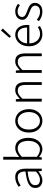

<svg xmlns="http://www.w3.org/2000/svg" viewBox="1512 -2393 894 3958"><g transform="rotate(-90 1959.0 -414.0)"><path d="M218 13Q175 13 140 -3.5Q105 -20 84 -52.5Q63 -85 63 -135Q63 -223 144.5 -269.5Q226 -316 402 -335Q404 -375 394.5 -411.5Q385 -448 358.5 -472Q332 -496 281 -496Q229 -496 185.5 -475.5Q142 -455 113 -435L88 -478Q108 -492 138.5 -508Q169 -524 207 -535.5Q245 -547 288 -547Q352 -547 390 -519.5Q428 -492 444.5 -445Q461 -398 461 -338V0H413L407 -68H403Q364 -35 317 -11Q270 13 218 13ZM230 -37Q274 -37 315 -57.5Q356 -78 402 -119V-292Q298 -281 236 -260Q174 -239 147.5 -209Q121 -179 121 -138Q121 -82 153 -59.5Q185 -37 230 -37Z M861 13Q824 13 782 -5Q740 -23 704 -54H701L694 0H647V-795H705V-568L702 -465Q742 -499 788 -523Q834 -547 882 -547Q953 -547 1000.5 -513Q1048 -479 1072 -418.5Q1096 -358 1096 -275Q1096 -184 1063 -119.5Q1030 -55 977 -21Q924 13 861 13ZM857 -38Q908 -38 948 -67.5Q988 -97 1011 -150.5Q1034 -204 1034 -274Q1034 -338 1018 -388.5Q1002 -439 966.5 -467.5Q931 -496 871 -496Q833 -496 791.5 -474.5Q750 -453 705 -412V-103Q746 -67 786.5 -52.5Q827 -38 857 -38Z M1447 13Q1383 13 1327.5 -20Q1272 -53 1239 -115.5Q1206 -178 1206 -266Q1206 -355 1239 -418Q1272 -481 1327.5 -514Q1383 -547 1447 -547Q1495 -547 1539 -528Q1583 -509 1616.5 -473Q1650 -437 1669 -384.5Q1688 -332 1688 -266Q1688 -178 1654.5 -115.5Q1621 -53 1566.5 -20Q1512 13 1447 13ZM1447 -38Q1499 -38 1540 -66.5Q1581 -95 1604.5 -146.5Q1628 -198 1628 -266Q1628 -335 1604.5 -386.5Q1581 -438 1540 -467Q1499 -496 1447 -496Q1395 -496 1354 -467Q1313 -438 1290 -386.5Q1267 -335 1267 -266Q1267 -198 1290 -146.5Q1313 -95 1354 -66.5Q1395 -38 1447 -38Z M1844 0V-534H1892L1899 -452H1901Q1941 -492 1984.5 -519.5Q2028 -547 2083 -547Q2166 -547 2205.5 -495.5Q2245 -444 2245 -341V0H2187V-333Q2187 -416 2159.5 -455.5Q2132 -495 2069 -495Q2023 -495 1986 -471Q1949 -447 1902 -399V0Z M2436 0V-534H2484L2491 -452H2493Q2533 -492 2576.5 -519.5Q2620 -547 2675 -547Q2758 -547 2797.5 -495.5Q2837 -444 2837 -341V0H2779V-333Q2779 -416 2751.5 -455.5Q2724 -495 2661 -495Q2615 -495 2578 -471Q2541 -447 2494 -399V0Z M3233 13Q3164 13 3107.5 -20.5Q3051 -54 3017.5 -116Q2984 -178 2984 -266Q2984 -331 3003 -383Q3022 -435 3055.5 -471.5Q3089 -508 3131 -527.5Q3173 -547 3218 -547Q3282 -547 3328 -517.5Q3374 -488 3399 -432.5Q3424 -377 3424 -299Q3424 -288 3423.5 -277.5Q3423 -267 3421 -256H3043Q3045 -192 3069.5 -142.5Q3094 -93 3137 -64.5Q3180 -36 3238 -36Q3281 -36 3315 -48.5Q3349 -61 3379 -82L3402 -39Q3370 -19 3330 -3Q3290 13 3233 13ZM3043 -303H3370Q3370 -399 3329 -448Q3288 -497 3218 -497Q3175 -497 3137 -474Q3099 -451 3074 -408Q3049 -365 3043 -303ZM3190 -635 3158 -665 3309 -841 3351 -803Z M3697 13Q3639 13 3588 -8.5Q3537 -30 3501 -60L3533 -102Q3567 -74 3606 -55Q3645 -36 3699 -36Q3760 -36 3791 -65.5Q3822 -95 3822 -136Q3822 -168 3802.5 -189.5Q3783 -211 3753.5 -225Q3724 -239 3693 -250Q3654 -265 3616.5 -282.5Q3579 -300 3554.5 -329Q3530 -358 3530 -403Q3530 -443 3550.5 -475.5Q3571 -508 3610 -527.5Q3649 -547 3705 -547Q3749 -547 3790 -530.5Q3831 -514 3860 -490L3830 -450Q3803 -471 3773 -484.5Q3743 -498 3704 -498Q3645 -498 3616.5 -470Q3588 -442 3588 -406Q3588 -377 3605 -358Q3622 -339 3650 -326.5Q3678 -314 3708 -302Q3740 -290 3770 -277.5Q3800 -265 3824.5 -247.5Q3849 -230 3864 -204Q3879 -178 3879 -139Q3879 -98 3858 -63Q3837 -28 3797 -7.5Q3757 13 3697 13Z"/></g></svg>

Font: Noto Sans HK Thin Light
Style: Regular
Weight: 300
Version: Version 2.004-H2;hotconv 1.0.118;makeotfexe 2.5.65603